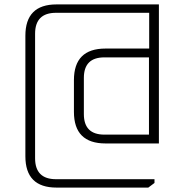

<svg xmlns="http://www.w3.org/2000/svg" viewBox="-20 -710 835 870"><path d="M95 -2V-548Q95 -690 236 -690H700V-60H458Q315 -60 315 -203V-347Q315 -490 458 -490H656V-652H234Q139 -652 139 -557V7Q139 102 234 102H680V119L652 140H236Q95 140 95 -2ZM360 -193Q360 -100 453 -100H655V-450H453Q360 -450 360 -357Z"/></svg>

Font: Oxanium ExtraLight
Style: Regular
Weight: 200
Designer: Severin Meyer
Version: Version 2.000